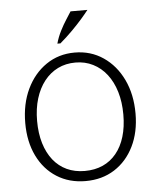

<svg xmlns="http://www.w3.org/2000/svg" viewBox="-51 -720 634 777"><g transform="rotate(-5 266.5 -331.0)"><path d="M266 14Q199.5 14 149 -18Q98.5 -50 70.5 -107.5Q42.5 -165 42.5 -241Q42.5 -318.5 71.2 -378.8Q100 -439 150.5 -473.5Q201 -508 266 -508Q331.5 -508 382.2 -473.5Q433 -439 461.8 -378.8Q490.5 -318.5 490.5 -241Q490.5 -165.5 462.2 -108Q434 -50.5 383.5 -18.2Q333 14 266 14ZM266 -27Q307 -27 339.2 -41.5Q371.5 -56 394.2 -83.8Q417 -111.5 429 -151.2Q441 -191 441 -241Q441 -292 428.5 -333.5Q416 -375 392.8 -405Q369.5 -435 337.2 -451.2Q305 -467.5 266 -467.5Q226.5 -467.5 194.5 -451.8Q162.5 -436 139.2 -406.5Q116 -377 103.5 -336.2Q91 -295.5 91 -245.5Q91 -195 103.2 -154.5Q115.5 -114 138.2 -85.5Q161 -57 193.2 -42Q225.5 -27 266 -27ZM200 -550Q207.5 -577 219.8 -601Q232 -625 244.5 -644.2Q257 -663.5 264.5 -675.5H333Q321.5 -660.5 304 -640.5Q286.5 -620.5 263.8 -597.5Q241 -574.5 212.5 -550Z"/></g></svg>

Font: Russolo 10pt ExtraLight
Style: Regular
Weight: 200
Designer: Micah Stupak-Hahn
Version: Version 1.000